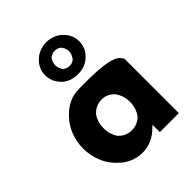

<svg xmlns="http://www.w3.org/2000/svg" viewBox="-246 -1023 1186 1186"><g transform="rotate(-45 346.5 -430.0)"><path d="M250 -652 255 -645C279 -619 318 -603 364 -603C410 -603 446 -619 472 -646L479 -653C500 -676 513 -706 513 -743C513 -778 499 -808 479 -831L473 -837C448 -864 408 -882 364 -882C321 -882 282 -865 256 -838L250 -832C229 -809 215 -779 215 -743C215 -706 228 -675 250 -652ZM319 -793H323C332 -801 348 -808 364 -808C381 -808 396 -802 408 -791L409 -789V-788C418 -777 425 -760 425 -743C425 -725 417 -709 408 -696V-695L407 -693C396 -682 381 -676 364 -676C349 -676 336 -680 323 -690H319V-694C310 -706 303 -724 303 -743C303 -761 310 -776 319 -789ZM624 -483 616 -492C567 -543 362 -535 304 -535C240 -535 189 -509 146 -465L138 -457C90 -407 61 -335 61 -256C61 -177 90 -105 137 -56L144 -49C186 -5 239 22 304 22C364 22 415 -5 451 -42L468 -57V6L469 7H633L634 6V-462C634 -471 630 -475 624 -482ZM272 -355H273C294 -377 324 -390 356 -390C387 -390 416 -378 438 -354C457 -329 470 -296 470 -256C470 -219 459 -185 439 -159C419 -137 388 -123 356 -123C323 -123 294 -134 272 -157H271L269 -159C251 -183 239 -216 239 -256C239 -295 251 -328 270 -353ZM256 -645H255ZM616 -488V-487Z"/></g></svg>

Font: Hussar Woodtype
Style: SeBd
Weight: 900
Foundry: Cannot Into Space Fonts
Version: Version 1.07